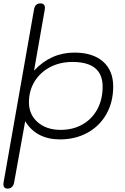

<svg xmlns="http://www.w3.org/2000/svg" viewBox="-31 -809 733 1128"><path d="M-11 273Q-11 267 -10 263L169 -754Q175 -789 206 -789Q233 -789 233 -763Q233 -757 232 -753L169 -394Q268 -500 406 -500Q514 -500 574 -447.5Q634 -395 634 -301Q634 -210 594.5 -139.5Q555 -69 483.5 -29.5Q412 10 321 10Q252 10 200.5 -17Q149 -44 117 -97L52 263Q49 280 39 289.5Q29 299 14 299Q-11 299 -11 273ZM572 -300Q572 -445 395 -445Q321 -445 263 -414.5Q205 -384 172 -330Q139 -276 139 -208Q139 -136 190.5 -91Q242 -46 325 -46Q398 -46 454 -78Q510 -110 541 -167.5Q572 -225 572 -300Z"/></svg>

Font: Kodchasan Light
Style: Italic
Weight: 300
Italic angle: -10°
Version: Version 1.000; ttfautohint (v1.6)